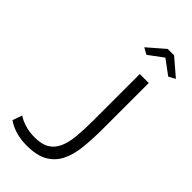

<svg xmlns="http://www.w3.org/2000/svg" viewBox="-284 -983 1060 1060"><g transform="rotate(45 245.5 -453.0)"><path d="M244 -832 342 -917H392L491 -832L452 -811L367 -874L282 -811ZM34 -89Q56 -74 90.5 -63Q125 -52 168 -52Q222 -52 254.5 -71.5Q287 -91 304 -129Q321 -167 326 -222.5Q331 -278 331 -349V-710H401V-349Q401 -268 393.5 -201.5Q386 -135 362 -88Q338 -41 292 -15Q246 11 168 11Q78 11 14 -33Z"/></g></svg>

Font: Boldmen
Style: Regular
Weight: 400
Designer: Matt McInerney, Pablo Impallari, Rodrigo Fuenzalida
Foundry: LIVING CONCEPT
Version: Version 1.000